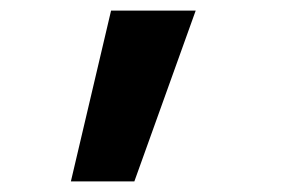

<svg xmlns="http://www.w3.org/2000/svg" viewBox="-20 -173 540 363"><path d="M114 170 190 -153H350L234 170Z"/></svg>

Font: M PLUS Code Latin
Style: Bold
Weight: 700
Designer: Coji Morishita
Foundry: UNDERFOREST DESIGN
Version: Version 1.002; ttfautohint (v1.8.3)